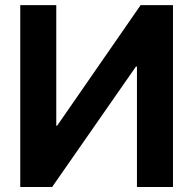

<svg xmlns="http://www.w3.org/2000/svg" viewBox="-20 -748 773 768"><path d="M61 -727.5H205.1V-245.1H208.5L542.5 -727.5H671.9V0H527.8V-481.9H523.9L188.5 0H61Z"/></svg>

Font: Inter Cardless Tabular Bold
Style: Bold
Weight: 700
Designer: Rasmus Andersson
Foundry: rsms
Version: Version 4.000;git-4fc901f